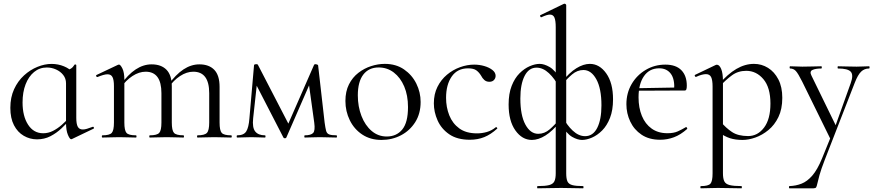

<svg xmlns="http://www.w3.org/2000/svg" viewBox="-20 -745 4731 1040"><path d="M180.4 9.8Q142 9.8 108.7 -9.5Q75.4 -28.8 55.7 -66.7Q36 -104.6 36 -160.8Q36 -217.6 56.3 -261.8Q76.6 -306 110.1 -336.5Q143.6 -367 182.9 -382.9Q222.2 -398.8 259.2 -398.8Q294.8 -398.8 326.6 -385.7Q358.4 -372.6 377.8 -349.6L337.6 -293.6Q337.6 -319.6 322.5 -338.8Q307.4 -358 283.5 -368.7Q259.6 -379.4 234 -379.4Q194.4 -379.4 164.8 -355.1Q135.2 -330.8 118.7 -288.4Q102.2 -246 102.2 -190Q102.2 -115.8 132.2 -69.5Q162.2 -23.2 213.8 -23.2Q241.8 -23.2 267.1 -36.1Q292.4 -49 314.2 -68.3Q336 -87.6 353.8 -107.2L361.8 -100.2Q340 -75.2 313.2 -49.8Q286.4 -24.4 253.4 -7.3Q220.4 9.8 180.4 9.8ZM365.4 9.2Q357.8 9.2 347.7 -15Q337.6 -39.2 337.6 -80.4V-360.6Q354.4 -367.6 364.6 -373.8Q374.8 -380 384 -394.8Q385.2 -396.8 389.2 -395.7Q393.2 -394.6 393.2 -392.4V-106.6Q393.2 -73.2 401.4 -58.4Q409.6 -43.6 428.4 -43.6Q438.6 -43.6 451.1 -47.4Q463.6 -51.2 481.4 -57.8Q486.2 -59.8 488.4 -54.7Q490.6 -49.6 486 -47.6L369.6 8.2Q367.6 9.2 365.4 9.2Z M1049.6 0Q1047.4 0 1047.4 -6Q1047.4 -12 1049.6 -12Q1088.6 -12 1100.9 -25.3Q1113.2 -38.6 1113.2 -81V-240.2Q1113.2 -356.6 1027 -356.6Q991.2 -356.6 955.4 -333.2Q919.6 -309.8 892.8 -270.2L888.6 -282.2Q932.2 -341.8 973.9 -369.1Q1015.6 -396.4 1060 -396.4Q1112.2 -396.4 1140.8 -366.7Q1169.4 -337 1169.4 -274.6V-81Q1169.4 -38.6 1180.9 -25.3Q1192.4 -12 1232.2 -12Q1235.4 -12 1235.4 -6Q1235.4 0 1232.2 0Q1214.6 0 1191 -1Q1167.4 -2 1140.8 -2Q1115.2 -2 1091.6 -1Q1068 0 1049.6 0ZM791.6 0Q788.6 0 788.6 -6Q788.6 -12 791.6 -12Q830.6 -12 842.5 -25.3Q854.4 -38.6 854.4 -81V-240.2Q854.4 -356.6 769 -356.6Q733.2 -356.6 697.4 -333.2Q661.6 -309.8 634.8 -270.2L630.6 -282.2Q673.4 -341.8 715.1 -369.1Q756.8 -396.4 801.2 -396.4Q853.4 -396.4 882 -367Q910.6 -337.6 910.6 -276.8V-81Q910.6 -38.6 922.5 -25.3Q934.4 -12 974.2 -12Q976.6 -12 976.6 -6Q976.6 0 974.2 0Q955.8 0 932.6 -1Q909.4 -2 882.8 -2Q857.2 -2 833.2 -1Q809.2 0 791.6 0ZM534.6 0Q531.6 0 531.6 -6Q531.6 -12 534.6 -12Q573.6 -12 585.4 -25.3Q597.2 -38.6 597.2 -81V-278.6Q597.2 -312 589.4 -327.3Q581.6 -342.6 562.2 -342.6Q552.4 -342.6 538.8 -338.7Q525.2 -334.8 507.8 -327.8Q503.8 -326.6 501.4 -331.8Q499 -337 502.6 -338.8L619.2 -394Q622 -395.2 624.6 -395.2Q632.4 -395.2 643 -374Q653.6 -352.8 653.6 -312.6V-81Q653.6 -38.6 665.1 -25.3Q676.6 -12 716.4 -12Q719.4 -12 719.4 -6Q719.4 0 716.4 0Q698.8 0 675.2 -1Q651.6 -2 625.8 -2Q600.2 -2 576.2 -1Q552.2 0 534.6 0Z M1803 -12Q1805.2 -12 1805.2 -6Q1805.2 0 1803 0Q1783.6 0 1759.5 -1Q1735.4 -2 1711.8 -2Q1687.2 -2 1667.6 -1Q1648 0 1630.6 0Q1628.4 0 1628.4 -6Q1628.4 -12 1630.6 -12Q1664 -12 1676 -24.6Q1688 -37.2 1682.2 -80.2L1650.6 -307.8L1686 -355.6L1531 0Q1529.2 4 1523.2 4Q1517.2 4 1515.2 0L1362.2 -296.8L1374.8 -319.8L1351.2 -104Q1345.8 -53.8 1362.4 -32.9Q1379 -12 1415.2 -12Q1418.2 -12 1418.2 -6Q1418.2 0 1415.2 0Q1399.2 0 1380.4 -1Q1361.6 -2 1341 -2Q1321 -2 1301.5 -1Q1282 0 1265 0Q1262 0 1262 -6Q1262 -12 1265 -12Q1300.2 -12 1313.7 -33Q1327.2 -54 1331 -104L1356 -391.4Q1356 -396.4 1365.2 -397.3Q1374.4 -398.2 1376.8 -394.4L1547.6 -64.4L1532 -52.8L1680.8 -392.8Q1683 -398.6 1692.7 -396.9Q1702.4 -395.2 1703.2 -390.4L1738.4 -81Q1742.4 -52 1746.3 -37Q1750.2 -22 1762.7 -17Q1775.2 -12 1803 -12Z M2046.4 13Q1986.6 13 1942.6 -16Q1898.6 -45 1874.8 -93.5Q1851 -142 1851 -198Q1851 -250 1870.2 -288Q1889.4 -326 1921.2 -350.5Q1953 -375 1990.4 -387Q2027.8 -399 2064.2 -399Q2125 -399 2168.5 -369Q2212 -339 2235.2 -292Q2258.4 -245 2258.4 -192.8Q2258.4 -129.4 2229.1 -83.3Q2199.8 -37.2 2151.8 -12.1Q2103.8 13 2046.4 13ZM2074.8 -5.6Q2127.6 -5.6 2158.8 -43.4Q2190 -81.2 2190 -165Q2190 -228.4 2169.5 -276.6Q2149 -324.8 2113.2 -352.2Q2077.4 -379.6 2031 -379.6Q1977.6 -379.6 1947.9 -341Q1918.2 -302.4 1918.2 -228.6Q1918.2 -167.8 1938 -116.7Q1957.8 -65.6 1993.2 -35.6Q2028.6 -5.6 2074.8 -5.6Z M2524.8 12Q2456.6 12 2413.6 -17.5Q2370.6 -47 2350.3 -92.6Q2330 -138.2 2330 -185.2Q2330 -235.2 2349.4 -274.2Q2368.8 -313.2 2400.9 -340.1Q2433 -367 2471.8 -381Q2510.6 -395 2548.4 -395Q2576.6 -395 2603.2 -387.3Q2629.8 -379.6 2647.2 -365.9Q2664.6 -352.2 2664.6 -334.4Q2664.6 -321.4 2655.8 -311.7Q2647 -302 2630.4 -302Q2614.2 -302 2603.4 -311.8Q2592.6 -321.6 2586.2 -334.6Q2575.2 -353 2560.3 -363.9Q2545.4 -374.8 2515 -374.8Q2457.6 -374.8 2426.9 -330.6Q2396.2 -286.4 2396.2 -215Q2396.2 -164.2 2413.6 -120.3Q2431 -76.4 2467.8 -49.5Q2504.6 -22.6 2564 -22.6Q2590.8 -22.6 2616.9 -30Q2643 -37.4 2665.6 -55.8Q2668.4 -57.8 2671.9 -53.8Q2675.4 -49.8 2672.6 -47.8Q2638.4 -16.6 2603 -2.3Q2567.6 12 2524.8 12Z M2892.4 275Q2889.4 275 2889.4 269Q2889.4 263 2892.4 263Q2933.6 263 2954.6 257.5Q2975.6 252 2982.9 237Q2990.2 222 2990.2 194V-597.8Q2990.2 -633.4 2983.3 -649.7Q2976.4 -666 2958.6 -666Q2943.2 -666 2912.8 -651.8Q2908.8 -650 2906.3 -656Q2903.8 -662 2907.4 -663L3033.8 -724Q3035.8 -725 3038 -725Q3040.6 -725 3043.8 -722.5Q3047 -720 3047 -716.8V194Q3047 222 3053.4 237Q3059.8 252 3079.7 257.5Q3099.6 263 3138.6 263Q3140.6 263 3140.6 269Q3140.6 275 3138.6 275Q3113.6 275 3082.9 274Q3052.2 273 3019.6 273Q2984 273 2950.9 274Q2917.8 275 2892.4 275ZM2860.8 13Q2808.4 13 2771.7 -38.5Q2735 -90 2735 -179Q2735 -237.8 2751.5 -279.8Q2768 -321.8 2794 -347.8Q2820 -373.8 2849.1 -386.4Q2878.2 -399 2903.4 -399Q2927.4 -399 2956.8 -382.2Q2986.2 -365.4 3015.6 -316L3006.6 -275Q2985.4 -318.6 2953.3 -348.6Q2921.2 -378.6 2886.4 -378.6Q2844.4 -378.6 2821.5 -333.6Q2798.6 -288.6 2798.6 -211.6Q2798.6 -120.4 2825.8 -70.3Q2853 -20.2 2895.2 -20.2Q2929.6 -20.2 2957.5 -44.4Q2985.4 -68.6 3005.2 -94.2L3014.6 -86.6Q2972.6 -34.6 2934.2 -10.8Q2895.8 13 2860.8 13ZM3132.8 13Q3108.2 13 3078.8 -3.8Q3049.4 -20.6 3020.8 -70L3029 -111Q3050.2 -67.4 3082.3 -37.4Q3114.4 -7.4 3149.2 -7.4Q3192.2 -7.4 3215 -52.4Q3237.8 -97.4 3237.8 -174.4Q3237.8 -265.6 3210.1 -315.7Q3182.4 -365.8 3140.2 -365.8Q3106.8 -365.8 3078.5 -341.6Q3050.2 -317.4 3030.4 -291.8L3021.8 -299.4Q3064 -352.2 3102.4 -375.6Q3140.8 -399 3174.8 -399Q3227.2 -399 3263.9 -347.4Q3300.6 -295.8 3300.6 -207Q3300.6 -148.2 3284.1 -106.2Q3267.6 -64.2 3241.6 -38.2Q3215.6 -12.2 3186.4 0.4Q3157.2 13 3132.8 13Z M3556 12Q3495.8 12 3455.1 -15.4Q3414.4 -42.8 3393.7 -86.9Q3373 -131 3373 -180.4Q3373 -241 3401.2 -289.4Q3429.4 -337.8 3477.6 -366.4Q3525.8 -395 3583.8 -395Q3641.2 -395 3670.7 -364.8Q3700.2 -334.6 3700.2 -280.8Q3700.2 -267.8 3697.8 -261.2Q3695.4 -254.6 3688.4 -254.6H3631.6Q3636 -315.6 3613.8 -345.3Q3591.6 -375 3550.6 -375Q3497.8 -375 3468.3 -332.8Q3438.8 -290.6 3438.8 -217.8Q3438.8 -161.4 3456.8 -117.4Q3474.8 -73.4 3509.8 -48.4Q3544.8 -23.4 3595 -23.4Q3629 -23.4 3651.1 -33.3Q3673.2 -43.2 3695 -56.2Q3697 -58.2 3700.5 -53.8Q3704 -49.4 3702 -46.4Q3666.6 -15 3630.5 -1.5Q3594.4 12 3556 12ZM3421.4 -253.6 3420.4 -267 3646.6 -271V-254.6Z M3776.6 275Q3773.6 275 3773.6 269Q3773.6 263 3776.6 263Q3816.4 263 3828.1 250Q3839.8 237 3839.8 194V-276.2Q3839.8 -311.2 3832 -327.3Q3824.2 -343.4 3803.8 -343.4Q3794.2 -343.4 3780.6 -339.9Q3767 -336.4 3750.6 -328.6Q3746.6 -327.4 3744 -332.6Q3741.4 -337.8 3745 -339.6L3855.8 -392.6Q3859.4 -394.4 3863.2 -394.4Q3876.6 -394.4 3886.3 -371.6Q3896 -348.8 3896 -304.6V194Q3896 222 3903.3 237Q3910.6 252 3932.4 257.5Q3954.2 263 3996.2 263Q3998.4 263 3998.4 269Q3998.4 275 3996.2 275Q3969.8 275 3937.2 274Q3904.6 273 3868.8 273Q3843.2 273 3818.7 274Q3794.2 275 3776.6 275ZM4002 13Q3963.8 13 3934.7 3.8Q3905.6 -5.4 3870 -30.4L3884.2 -85.4Q3911.8 -52 3944.9 -30Q3978 -8 4032.2 -8Q4084 -8 4118.6 -53.8Q4153.2 -99.6 4153.2 -184Q4153.2 -271.2 4115 -316.3Q4076.8 -361.4 4022 -361.4Q3977.8 -361.4 3944.4 -336.8Q3911 -312.2 3879.4 -277.6L3871 -285.6Q3922 -344.6 3968.9 -371.8Q4015.8 -399 4064 -399Q4105.2 -399 4140 -377.5Q4174.8 -356 4196.1 -315Q4217.4 -274 4217.4 -215Q4217.4 -154.2 4196.5 -111Q4175.6 -67.8 4142.2 -40.5Q4108.8 -13.2 4071.9 -0.1Q4035 13 4002 13Z M4432.4 113.8 4482.8 -10.2 4483.2 18.4 4325.2 -303Q4303.2 -347 4290.7 -360.5Q4278.2 -374 4259.4 -374Q4257.2 -374 4257.2 -380Q4257.2 -386 4259.4 -386Q4275.4 -386 4292.7 -385Q4310 -384 4326 -384Q4358.8 -384 4383.8 -385Q4408.8 -386 4429.2 -386Q4431.4 -386 4431.4 -380Q4431.4 -374 4429.2 -374Q4397.4 -374 4380.6 -366Q4363.8 -358 4375.6 -335L4513 -53.4L4488 -15.2L4588 -294.4Q4604.2 -339.4 4588.1 -356.7Q4572 -374 4519 -374Q4517 -374 4517 -380Q4517 -386 4519 -386Q4543 -386 4564.5 -385Q4586 -384 4620 -384Q4641.6 -384 4655.1 -385Q4668.6 -386 4687.4 -386Q4690.2 -386 4690.2 -380Q4690.2 -374 4687.4 -374Q4662.2 -374 4644.5 -357Q4626.8 -340 4610.2 -297.4L4447.8 120Q4427.6 172 4418.9 203.5Q4410.2 235 4407.1 250Q4404 265 4400.6 270Q4397.2 275 4386.2 275H4255.8Q4253.6 275 4253.6 269Q4253.6 263 4255.8 263Q4291 261.8 4321.7 249.8Q4352.4 237.8 4380 206Q4407.6 174.2 4432.4 113.8Z"/></svg>

Font: Cormorant Infant Light
Style: Regular
Weight: 300
Designer: Christian Thalmann (Catharsis Fonts)
Foundry: Catharsis Fonts
Version: Version 4.001